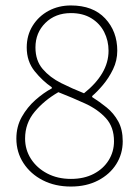

<svg xmlns="http://www.w3.org/2000/svg" viewBox="-20 -672 512 704"><path d="M240 12Q182 12 137 -11Q92 -34 66 -74Q40 -114 40 -164Q40 -208 60 -243.5Q80 -279 110 -305.5Q140 -332 170 -348V-352Q136 -375 107 -411Q78 -447 78 -498Q78 -543 100 -578Q122 -613 158.5 -632.5Q195 -652 240 -652Q321 -652 365.5 -604.5Q410 -557 410 -486Q410 -450 394.5 -418Q379 -386 357.5 -360.5Q336 -335 318 -320V-316Q345 -299 371 -278Q397 -257 413.5 -227Q430 -197 430 -154Q430 -108 406.5 -70.5Q383 -33 340 -10.5Q297 12 240 12ZM288 -330Q332 -365 355 -404Q378 -443 378 -486Q378 -523 362 -554.5Q346 -586 315 -605Q284 -624 240 -624Q183 -624 146.5 -588Q110 -552 110 -498Q110 -450 136.5 -419Q163 -388 204 -367.5Q245 -347 288 -330ZM240 -16Q288 -16 323.5 -34.5Q359 -53 378.5 -84.5Q398 -116 398 -154Q398 -206 368.5 -238.5Q339 -271 292 -292.5Q245 -314 194 -334Q142 -304 107 -262Q72 -220 72 -164Q72 -123 93.5 -89.5Q115 -56 153 -36Q191 -16 240 -16Z"/></svg>

Font: Mada ExtraLight
Style: Regular
Weight: 250
Designer: Khaled Hosny
Version: Version 1.5